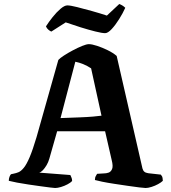

<svg xmlns="http://www.w3.org/2000/svg" viewBox="-20 -941 854 961"><path d="M256 0Q251 0 231 -2.5Q211 -5 182 -9Q153 -13 122.5 -17.5Q92 -22 65.5 -27Q39 -32 24 -36Q24 -47 27.5 -56Q31 -65 35 -69L49 -72Q60 -74 72.5 -79Q85 -84 99 -101Q113 -118 128.5 -154.5Q144 -191 163 -255L272 -641Q280 -650 300 -663Q320 -676 344.5 -689Q369 -702 391 -711Q413 -720 425 -720Q440 -720 466 -711.5Q492 -703 519.5 -689.5Q547 -676 564 -661L693 -98Q696 -87 702.5 -81.5Q709 -76 722 -74L785 -67Q789 -61 791.5 -57.5Q794 -54 795 -36Q787 -28 771.5 -19.5Q756 -11 738.5 -5.5Q721 0 709 0Q702 0 677 -3Q652 -6 618.5 -11Q585 -16 551.5 -21Q518 -26 491.5 -31.5Q465 -37 455 -40Q455 -53 460.5 -61.5Q466 -70 466 -71L499 -73Q512 -73 523.5 -77Q535 -81 541 -95Q547 -109 539 -140L506 -284H266L227 -147Q222 -129 213 -114Q204 -99 194.5 -89Q185 -79 176 -77L332 -65Q333 -62 337 -54Q341 -46 341 -35Q334 -27 318 -18.5Q302 -10 285 -5Q268 0 256 0ZM283 -350Q336 -352 377 -353.5Q418 -355 446 -357.5Q474 -360 488 -362L436 -599Q416 -612 396.5 -620Q377 -628 357 -632ZM506 -775Q491 -775 457 -783.5Q423 -792 383 -804.5Q343 -817 309 -829L237 -783Q231 -785 222.5 -792Q214 -799 210 -809Q224 -831 243.5 -855.5Q263 -880 283 -897Q303 -914 317 -914Q332 -914 366 -905.5Q400 -897 441 -885.5Q482 -874 515 -863L577 -921Q585 -918 592.5 -913.5Q600 -909 607 -902Q595 -875 576.5 -845.5Q558 -816 539 -795.5Q520 -775 506 -775Z"/></svg>

Font: Texturina 12pt
Style: Bold
Weight: 700
Designer: Guillermo Torres Carreño
Foundry: Omnibus-Type
Version: Version 1.002